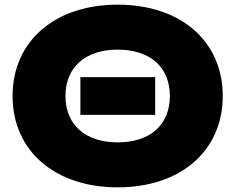

<svg xmlns="http://www.w3.org/2000/svg" viewBox="-20 -787 1010 824"><path d="M485 17C756 17 936 -140 936 -375C936 -610 756 -767 485 -767C215 -767 34 -610 34 -375C34 -140 215 17 485 17ZM325 -294H646V-456H325ZM485 -176C347 -176 261 -251 261 -375C261 -499 347 -574 485 -574C624 -574 709 -499 709 -375C709 -251 624 -176 485 -176Z"/></svg>

Font: Bounded ExtBd
Style: Regular
Weight: 800
Designer: Vlad Churkin
Version: Version 3.0